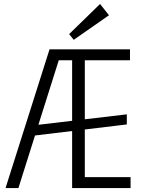

<svg xmlns="http://www.w3.org/2000/svg" viewBox="-20 -949 719 969"><path d="M230 -700H294L73 0H8ZM138 -315 620 -372V-321L138 -263ZM344 -700H636V-645H397L408 -687V-13L397 -55H639V0H344ZM397 -700V-645H264L265 -700ZM530 -872 352 -748 329 -777 485 -929Z"/></svg>

Font: Pathway Extreme Condensed ExtraLight
Style: Regular
Weight: 250
Width: 3
Version: Version 1.001;gftools[0.9.26]